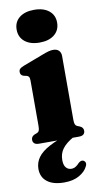

<svg xmlns="http://www.w3.org/2000/svg" viewBox="-104 -772 550 1051"><g transform="rotate(-10 171.0 -246.0)"><path d="M243.5 -26.5 256.5 -2.5Q215 21 195 47.5Q175 74 175 110.5Q175 139 186.8 152.5Q198.5 166 216.5 166Q229.5 166 240.2 159.5Q251 153 260 142.5Q266.5 136.5 272.8 133.8Q279 131 286 133Q294 135.5 298.5 144.2Q303 153 295.5 167.5Q282.5 194.5 249 213.8Q215.5 233 166 233Q104 233 71 207.2Q38 181.5 38 136Q38 101 58.2 72.5Q78.5 44 123.8 19.8Q169 -4.5 243.5 -26.5ZM273 -451.5V-97.5Q273 -78.5 276.5 -70.8Q280 -63 287.5 -59.5L300.5 -54.5Q311.5 -50 316.2 -43.2Q321 -36.5 321 -27Q321 -14.5 312.8 -7.2Q304.5 0 286.5 0H66Q48 0 39.8 -7.2Q31.5 -14.5 31.5 -27Q31.5 -36.5 36.2 -43.2Q41 -50 51.5 -54.5L65 -59.5Q73 -63 76.2 -70.8Q79.5 -78.5 79.5 -97.5V-347.5Q79.5 -362.5 75.5 -369Q71.5 -375.5 63 -377.5L48 -380.5Q38 -383.5 33.5 -389.5Q29 -395.5 29 -404.5Q29 -415.5 35 -421.8Q41 -428 57.5 -434.5L165.5 -475.5Q190 -485 204.2 -488.8Q218.5 -492.5 229.5 -492.5Q251.5 -492.5 262.2 -481Q273 -469.5 273 -451.5ZM165.5 -544.5Q113.5 -544.5 83.2 -569.2Q53 -594 53 -636Q53 -678 83.2 -702.2Q113.5 -726.5 165.5 -726.5Q217.5 -726.5 247.8 -702Q278 -677.5 278 -636Q278 -594 247.8 -569.2Q217.5 -544.5 165.5 -544.5Z"/></g></svg>

Font: Fraunces ExtraBold
Style: Regular
Weight: 800
Version: Version 1.000;[b76b70a41]